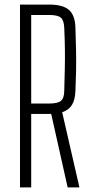

<svg xmlns="http://www.w3.org/2000/svg" viewBox="-20 -820 402 840"><path d="M67.5 0V-800H195Q255 -800 281.8 -776.5Q308.5 -753 310 -698.5Q312 -643 312.8 -596.5Q313.5 -550 312.8 -507.8Q312 -465.5 310 -422Q308.5 -383.5 294.8 -361Q281 -338.5 252 -329L327.5 0H276L204 -321.5H116.5V0ZM116.5 -367H194.5Q232 -367 246.2 -378.5Q260.5 -390 261 -421Q262.5 -475.5 263.5 -518Q264.5 -560.5 264 -602.8Q263.5 -645 261 -699.5Q259.5 -731.5 245.8 -743Q232 -754.5 195 -754.5H116.5Z"/></svg>

Font: Big Shoulders Text Thin ExtraLight
Style: Regular
Weight: 250
Version: Version 2.002